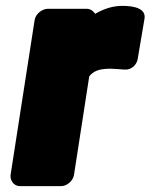

<svg xmlns="http://www.w3.org/2000/svg" viewBox="-20 -596 513 654"><path d="M398 -576C363 -576 334 -566 304 -549C299 -557 289 -566 276 -566H142C126 -566 102 -551 98 -528L16 0C14 16 25 38 48 38H189C205 38 228 23 232 0L284 -336C297 -352 314 -362 356 -362C367 -362 388 -360 404 -359C428 -357 446 -376 449 -395L472 -531C479 -567 437 -576 398 -576Z"/></svg>

Font: Asimov Print
Style: EIt
Weight: 500
Designer: Google
Version: Version 2.000980; 2014